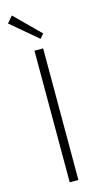

<svg xmlns="http://www.w3.org/2000/svg" viewBox="-142 -984 548 1026"><g transform="rotate(-15 132.0 -470.5)"><path d="M108 0V-728H156V0ZM156 -781 9 -905 40 -941 177 -805Z"/></g></svg>

Font: Noto Sans SC Thin ExtraLight
Style: Regular
Weight: 250
Version: Version 2.004-H2;hotconv 1.0.118;makeotfexe 2.5.65603